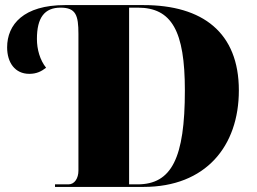

<svg xmlns="http://www.w3.org/2000/svg" viewBox="-20 -734 1011 754"><path d="M196 0H544C788 0 918 -160 918 -379C918 -606 776 -714 544 -714H235C73 -714 8 -638 8 -548C8 -488 39 -444 95 -444C124 -444 143 -454 161 -468C137 -498 125 -540 125 -581C125 -665 155 -704 218 -704C278 -704 288 -674 288 -601V-64C288 -34 273 -10 249 -10H196ZM520 -10H487V-704H521C654 -704 706 -613 706 -379C706 -113 654 -10 520 -10Z"/></svg>

Font: Noto Serif Display Black
Style: Regular
Weight: 900
Designer: Monotype Design Team
Foundry: Monotype Imaging Inc.
Version: Version 2.009